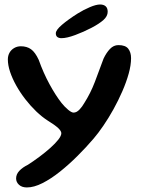

<svg xmlns="http://www.w3.org/2000/svg" viewBox="-20 -637 631 851"><path d="M99 193.8Q77.1 193.8 64.2 182Q51.4 170.3 51.4 153.9Q51.4 135.4 65.7 120.1Q80 104.9 103.9 93.2Q129.8 76.4 155.9 57Q181.9 37.6 203.7 18Q225.5 -1.6 238.7 -18.4Q251.8 -35.2 251.8 -46.6Q251.8 -56.3 237.5 -69.7Q223.2 -83.1 192.1 -102.1Q165.9 -118.9 140.3 -143.5Q114.7 -168.2 92 -197.5Q69.3 -226.8 52 -257.8Q34.7 -288.8 24.7 -318.5Q14.8 -348.2 14.8 -373.8Q14.8 -390.3 22.3 -403.6Q29.9 -416.8 43.1 -424.3Q56.2 -431.9 72.6 -431.9Q99.1 -431.9 117.6 -418.7Q136 -405.5 151.6 -371.7Q172.4 -313.4 199.4 -263.9Q226.3 -214.4 252.7 -180.7Q266.8 -163.1 282 -150.5Q297.1 -137.9 306 -137.9Q319.6 -137.9 332.3 -151.4Q345.1 -165 353.5 -180.2Q381.1 -223.4 400.4 -273.8Q419.8 -324.1 438.9 -377Q451.2 -403.1 467.4 -420.1Q483.6 -437.1 504.9 -437.1Q536.1 -437.1 548.5 -421Q560.9 -404.9 560.9 -379.2Q560.9 -348.2 550.4 -310.6Q539.9 -272.9 522.2 -232.3Q504.6 -191.8 483 -152.8Q461.4 -113.9 438.3 -80.1Q415.2 -46.2 394.4 -22.1Q362.1 15.8 323.7 54Q285.4 92.2 245.7 123.9Q205.9 155.6 168.2 174.7Q130.6 193.8 99 193.8ZM252.4 -467.8Q241.4 -467.8 234.4 -472.8Q227.4 -477.9 227.4 -489.4Q227.4 -504 254.9 -527.3Q282.4 -550.7 323.6 -576.8Q350.8 -593.7 378.5 -605.4Q406.2 -617.1 423.6 -617.1Q439.4 -617.1 448.3 -609.2Q457.3 -601.2 457.3 -584.7Q457.3 -565.3 438.7 -548.6Q420 -531.8 386.4 -514.2Q350.9 -495.6 313.3 -481.7Q275.8 -467.8 252.4 -467.8Z"/></svg>

Font: Gluten Thin
Style: Regular
Weight: 100
Designer: Tyler Finck
Foundry: Etcetera Type Company
Version: Version 1.300